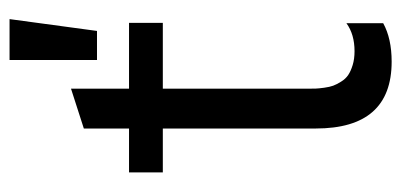

<svg xmlns="http://www.w3.org/2000/svg" viewBox="-240 -597 844 404"><g transform="rotate(-90 182.0 -395.0)"><path d="M343.8 -796.9 318.9 -612.9H257.8V-796.9ZM197.4 -667.6V-545.5H335.9V-474.4H197.4V-169Q197.4 -158.7 197.6 -152.7Q197.8 -146.7 199.4 -134.9Q201 -123.2 203.7 -115.9Q206.3 -108.7 212.2 -99.3Q218 -89.8 226.2 -84.3Q234.4 -78.8 247.2 -74.9Q259.9 -71 276.3 -71Q311.8 -71 335.2 -88.1V-10.7Q302.9 7.1 254.3 7.1Q113.6 7.1 113.6 -152.7V-474.4H21.3V-545.5H113.6V-640.6Z"/></g></svg>

Font: TID UI
Style: Regular
Weight: 400
Designer: The TID Project Authors
Foundry: Bakken & Bæck
Version: Version 1.001;hotconv 1.0.109;makeotfexe 2.5.65596